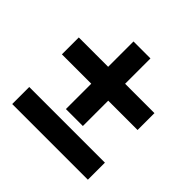

<svg xmlns="http://www.w3.org/2000/svg" viewBox="-162 -776 926 926"><g transform="rotate(45 301.0 -313.5)"><path d="M243.2 -338.9H43V-454.1H243.2V-627H358.9V-454.1H559.1V-338.9H358.9V-166H243.2ZM43 -116.2H559.1V0H43Z"/></g></svg>

Font: Hack
Style: Bold
Weight: 700
Monospace: yes
Designer: Christopher Simpkins
Foundry: Christopher Simpkins
Version: Version 2.017